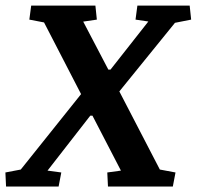

<svg xmlns="http://www.w3.org/2000/svg" viewBox="-47 -681 718 701"><path d="M584 0H347.2L344.7 -51.3L394.5 -58.1L290.5 -258.8H282.7L126.5 -58.1L176.8 -51.3L167 0H-24.9L-27.3 -51.3L28.8 -62L249 -337.4L113.8 -599.1L60.1 -609.4L66.9 -660.6H301.3L306.6 -609.4L256.8 -602.1L348.6 -426.8H356.4L494.6 -602.5L447.8 -609.4L454.6 -660.6H645.5L650.9 -609.4L591.8 -597.7L388.7 -347.2L536.6 -62L593.8 -51.3Z"/></svg>

Font: Noticia Text
Style: Bold Italic
Weight: 700
Italic angle: -8°
Designer: JM Sole
Foundry: JM Sole
Version: Version 1.003